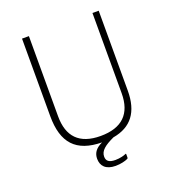

<svg xmlns="http://www.w3.org/2000/svg" viewBox="-157 -841 1013 1127"><g transform="rotate(-20 349.5 -278.0)"><path d="M550 -723V-222C550 -94 483 -28 349 -28C216 -28 153 -96 153 -222V-723H110V-239C110 -71 183 8 343 10C298 31 283 58 283 91C283 135 310 167 372 167C404 167 434 159 448 152C452 150 453 149 453 144V125C453 120 451 119 446 122C438 126 412 134 382 134C342 134 326 120 326 93C326 57 356 33 416 5C532 -15 589 -91 589 -224V-723Z"/></g></svg>

Font: United Sans Thin
Style: Regular
Weight: 100
Designer: Pablo Impallari, Rodrigo Fuenzalida (Modified by Dan O. Williams)
Version: Version 1.000;PS 001.000;hotconv 1.0.88;makeotf.lib2.5.64775